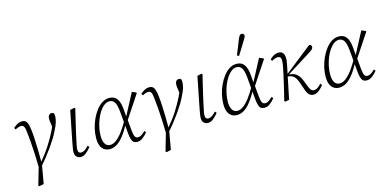

<svg xmlns="http://www.w3.org/2000/svg" viewBox="-85 -1261 3901 1942"><g transform="rotate(-15 1865.5 -290.0)"><path d="M131 190 121 182 178 -16 213 -20 178 179ZM174 5Q172 -80 169 -147Q166 -214 161.5 -266.5Q157 -319 152 -360Q149 -397 143.5 -415.5Q138 -434 129.5 -440.5Q121 -447 109 -447Q96 -447 80.5 -442Q65 -437 47 -427L36 -446Q63 -469 84 -479.5Q105 -490 128 -490Q152 -490 166 -478.5Q180 -467 187.5 -442.5Q195 -418 200 -376Q205 -337 207.5 -281Q210 -225 212 -161.5Q214 -98 213 -36L206 -37Q238 -75 265.5 -111.5Q293 -148 316 -184Q339 -220 358 -254Q377 -288 393 -320Q402 -338 409 -356Q416 -374 422 -400L413 -332L407 -387Q404 -399 402.5 -414.5Q401 -430 401 -441Q401 -467 412 -480Q423 -493 439 -493Q448 -493 454 -490.5Q460 -488 463 -485Q465 -480 466.5 -473Q468 -466 468 -454Q468 -428 458 -393Q448 -358 421 -307Q405 -273 381.5 -235.5Q358 -198 329.5 -157.5Q301 -117 268 -75.5Q235 -34 198 7Z M613 13Q587 13 569.5 -4Q552 -21 552 -54Q552 -64 554 -78Q556 -92 560 -114Q564 -136 570 -168Q576 -200 585 -244L631 -475L677 -485L685 -478L657 -361Q641 -294 630.5 -247.5Q620 -201 613.5 -170Q607 -139 603 -120Q599 -101 597.5 -89.5Q596 -78 596 -70Q596 -48 604.5 -39Q613 -30 628 -30Q645 -30 664 -41.5Q683 -53 708 -80L722 -63Q692 -26 665.5 -6.5Q639 13 613 13Z M916 12Q868 12 839 -23Q810 -58 810 -128Q810 -177 821.5 -227.5Q833 -278 854.5 -325Q876 -372 905 -409.5Q934 -447 968.5 -468.5Q1003 -490 1042 -490Q1073 -490 1096.5 -476.5Q1120 -463 1135 -430.5Q1150 -398 1155 -340L1162 -255L1165 -243L1176 -121Q1181 -67 1191 -48.5Q1201 -30 1224 -30Q1243 -30 1261.5 -42.5Q1280 -55 1300 -75L1314 -59Q1290 -29 1262.5 -8Q1235 13 1205 13Q1182 13 1168 3Q1154 -7 1146 -32Q1138 -57 1134 -102L1114 -327Q1108 -397 1089 -427Q1070 -457 1035 -457Q1008 -457 982.5 -438.5Q957 -420 934.5 -387.5Q912 -355 895.5 -314Q879 -273 869.5 -228Q860 -183 860 -140Q860 -87 878.5 -57.5Q897 -28 933 -28Q962 -28 994 -51Q1026 -74 1062.5 -122Q1099 -170 1140 -244L1148 -203H1142Q1102 -128 1065 -80Q1028 -32 991.5 -10Q955 12 916 12ZM1158 -212 1155 -253 1280 -490 1324 -472V-463Z M1463 190 1453 182 1510 -16 1545 -20 1510 179ZM1506 5Q1504 -80 1501 -147Q1498 -214 1493.5 -266.5Q1489 -319 1484 -360Q1481 -397 1475.5 -415.5Q1470 -434 1461.5 -440.5Q1453 -447 1441 -447Q1428 -447 1412.5 -442Q1397 -437 1379 -427L1368 -446Q1395 -469 1416 -479.5Q1437 -490 1460 -490Q1484 -490 1498 -478.5Q1512 -467 1519.5 -442.5Q1527 -418 1532 -376Q1537 -337 1539.5 -281Q1542 -225 1544 -161.5Q1546 -98 1545 -36L1538 -37Q1570 -75 1597.5 -111.5Q1625 -148 1648 -184Q1671 -220 1690 -254Q1709 -288 1725 -320Q1734 -338 1741 -356Q1748 -374 1754 -400L1745 -332L1739 -387Q1736 -399 1734.5 -414.5Q1733 -430 1733 -441Q1733 -467 1744 -480Q1755 -493 1771 -493Q1780 -493 1786 -490.5Q1792 -488 1795 -485Q1797 -480 1798.5 -473Q1800 -466 1800 -454Q1800 -428 1790 -393Q1780 -358 1753 -307Q1737 -273 1713.5 -235.5Q1690 -198 1661.5 -157.5Q1633 -117 1600 -75.5Q1567 -34 1530 7Z M1945 13Q1919 13 1901.5 -4Q1884 -21 1884 -54Q1884 -64 1886 -78Q1888 -92 1892 -114Q1896 -136 1902 -168Q1908 -200 1917 -244L1963 -475L2009 -485L2017 -478L1989 -361Q1973 -294 1962.5 -247.5Q1952 -201 1945.5 -170Q1939 -139 1935 -120Q1931 -101 1929.5 -89.5Q1928 -78 1928 -70Q1928 -48 1936.5 -39Q1945 -30 1960 -30Q1977 -30 1996 -41.5Q2015 -53 2040 -80L2054 -63Q2024 -26 1997.5 -6.5Q1971 13 1945 13Z M2248 12Q2200 12 2171 -23Q2142 -58 2142 -128Q2142 -177 2153.5 -227.5Q2165 -278 2186.5 -325Q2208 -372 2237 -409.5Q2266 -447 2300.5 -468.5Q2335 -490 2374 -490Q2405 -490 2428.5 -476.5Q2452 -463 2467 -430.5Q2482 -398 2487 -340L2494 -255L2497 -243L2508 -121Q2513 -67 2523 -48.5Q2533 -30 2556 -30Q2575 -30 2593.5 -42.5Q2612 -55 2632 -75L2646 -59Q2622 -29 2594.5 -8Q2567 13 2537 13Q2514 13 2500 3Q2486 -7 2478 -32Q2470 -57 2466 -102L2446 -327Q2440 -397 2421 -427Q2402 -457 2367 -457Q2340 -457 2314.5 -438.5Q2289 -420 2266.5 -387.5Q2244 -355 2227.5 -314Q2211 -273 2201.5 -228Q2192 -183 2192 -140Q2192 -87 2210.5 -57.5Q2229 -28 2265 -28Q2294 -28 2326 -51Q2358 -74 2394.5 -122Q2431 -170 2472 -244L2480 -203H2474Q2434 -128 2397 -80Q2360 -32 2323.5 -10Q2287 12 2248 12ZM2490 -212 2487 -253 2612 -490 2656 -472V-463ZM2402 -571Q2419 -611 2435 -651Q2451 -691 2467 -732Q2473 -745 2478 -753Q2483 -761 2489.5 -765.5Q2496 -770 2503 -770Q2515 -770 2522 -763Q2529 -756 2529 -746Q2529 -737 2524 -727Q2519 -717 2507 -698Q2486 -663 2464.5 -629Q2443 -595 2422 -560Z M2745 0Q2758 -50 2768.5 -95Q2779 -140 2788.5 -180.5Q2798 -221 2806.5 -260.5Q2815 -300 2823 -338Q2831 -381 2830.5 -404.5Q2830 -428 2821 -437.5Q2812 -447 2797 -447Q2781 -447 2766 -441.5Q2751 -436 2732 -426L2722 -445Q2749 -469 2769.5 -479.5Q2790 -490 2815 -490Q2843 -490 2858 -473.5Q2873 -457 2875.5 -424Q2878 -391 2866 -340L2796 -1L2755 7ZM3050 13Q3022 13 3004.5 -4.5Q2987 -22 2974 -59L2947 -137Q2930 -185 2909.5 -206Q2889 -227 2852 -231L2832 -235V-249H2838L2859 -266L3135 -484Q3145 -483 3152.5 -476.5Q3160 -470 3160 -458Q3160 -445 3148.5 -433.5Q3137 -422 3101 -400L2851 -243V-250L2868 -248Q2902 -245 2924 -232.5Q2946 -220 2961 -200Q2976 -180 2986 -154L3014 -83Q3026 -53 3037 -41.5Q3048 -30 3066 -30Q3087 -30 3106 -43.5Q3125 -57 3143 -77L3157 -59Q3128 -24 3103.5 -5.5Q3079 13 3050 13Z M3319 12Q3271 12 3242 -23Q3213 -58 3213 -128Q3213 -177 3224.5 -227.5Q3236 -278 3257.5 -325Q3279 -372 3308 -409.5Q3337 -447 3371.5 -468.5Q3406 -490 3445 -490Q3476 -490 3499.5 -476.5Q3523 -463 3538 -430.5Q3553 -398 3558 -340L3565 -255L3568 -243L3579 -121Q3584 -67 3594 -48.5Q3604 -30 3627 -30Q3646 -30 3664.5 -42.5Q3683 -55 3703 -75L3717 -59Q3693 -29 3665.5 -8Q3638 13 3608 13Q3585 13 3571 3Q3557 -7 3549 -32Q3541 -57 3537 -102L3517 -327Q3511 -397 3492 -427Q3473 -457 3438 -457Q3411 -457 3385.5 -438.5Q3360 -420 3337.5 -387.5Q3315 -355 3298.5 -314Q3282 -273 3272.5 -228Q3263 -183 3263 -140Q3263 -87 3281.5 -57.5Q3300 -28 3336 -28Q3365 -28 3397 -51Q3429 -74 3465.5 -122Q3502 -170 3543 -244L3551 -203H3545Q3505 -128 3468 -80Q3431 -32 3394.5 -10Q3358 12 3319 12ZM3561 -212 3558 -253 3683 -490 3727 -472V-463Z"/></g></svg>

Font: Source Serif 4 18pt Light
Style: Italic
Weight: 300
Italic angle: -12°
Designer: Frank Grießhammer
Foundry: Adobe Systems Incorporated
Version: Version 4.004;hotconv 1.0.116;makeotfexe 2.5.65601